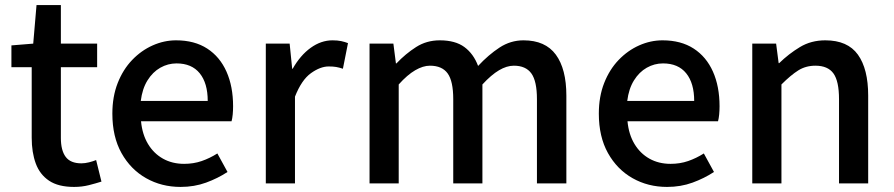

<svg xmlns="http://www.w3.org/2000/svg" viewBox="-20 -723 3523 757"><path d="M272 14Q210 14 173.5 -10.5Q137 -35 121 -78.5Q105 -122 105 -180V-458H25V-544L111 -551L124 -703H220V-551H363V-458H220V-179Q220 -130 239 -104.5Q258 -79 301 -79Q315 -79 331 -83Q347 -87 359 -92L380 -7Q358 0 330.5 7Q303 14 272 14Z M692 14Q617 14 556 -20.5Q495 -55 459 -119.5Q423 -184 423 -275Q423 -342 444 -395.5Q465 -449 501 -486.5Q537 -524 582 -544Q627 -564 674 -564Q747 -564 797 -531.5Q847 -499 873 -440.5Q899 -382 899 -304Q899 -287 897.5 -271.5Q896 -256 893 -245H536Q541 -193 563.5 -155.5Q586 -118 622.5 -97.5Q659 -77 706 -77Q743 -77 775 -88Q807 -99 837 -118L877 -45Q839 -20 792.5 -3Q746 14 692 14ZM535 -325H799Q799 -395 767.5 -434Q736 -473 676 -473Q642 -473 612 -456Q582 -439 561.5 -406Q541 -373 535 -325Z M1028 0V-551H1122L1132 -452H1134Q1164 -505 1205 -534.5Q1246 -564 1291 -564Q1311 -564 1325 -561Q1339 -558 1352 -553L1332 -452Q1317 -457 1305 -459Q1293 -461 1276 -461Q1243 -461 1206 -434.5Q1169 -408 1143 -342V0Z M1437 0V-551H1531L1541 -473H1543Q1579 -511 1620.5 -537.5Q1662 -564 1714 -564Q1775 -564 1811 -537.5Q1847 -511 1865 -463Q1906 -507 1949.5 -535.5Q1993 -564 2044 -564Q2130 -564 2171.5 -507.5Q2213 -451 2213 -346V0H2097V-332Q2097 -403 2075 -433.5Q2053 -464 2006 -464Q1978 -464 1947.5 -446Q1917 -428 1882 -390V0H1767V-332Q1767 -403 1745 -433.5Q1723 -464 1675 -464Q1648 -464 1617 -446Q1586 -428 1552 -390V0Z M2610 14Q2535 14 2474 -20.5Q2413 -55 2377 -119.5Q2341 -184 2341 -275Q2341 -342 2362 -395.5Q2383 -449 2419 -486.5Q2455 -524 2500 -544Q2545 -564 2592 -564Q2665 -564 2715 -531.5Q2765 -499 2791 -440.5Q2817 -382 2817 -304Q2817 -287 2815.5 -271.5Q2814 -256 2811 -245H2454Q2459 -193 2481.5 -155.5Q2504 -118 2540.5 -97.5Q2577 -77 2624 -77Q2661 -77 2693 -88Q2725 -99 2755 -118L2795 -45Q2757 -20 2710.5 -3Q2664 14 2610 14ZM2453 -325H2717Q2717 -395 2685.5 -434Q2654 -473 2594 -473Q2560 -473 2530 -456Q2500 -439 2479.5 -406Q2459 -373 2453 -325Z M2946 0V-551H3040L3050 -474H3052Q3090 -511 3134 -537.5Q3178 -564 3234 -564Q3322 -564 3362.5 -507.5Q3403 -451 3403 -346V0H3288V-332Q3288 -403 3266 -433.5Q3244 -464 3195 -464Q3157 -464 3127.5 -445.5Q3098 -427 3061 -390V0Z"/></svg>

Font: Noto Sans SC Thin Medium
Style: Regular
Weight: 500
Version: Version 2.004-H2;hotconv 1.0.118;makeotfexe 2.5.65603